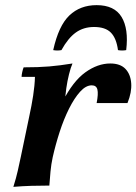

<svg xmlns="http://www.w3.org/2000/svg" viewBox="-20 -722 531 747"><path d="M32 5Q43 -30 49 -57Q55 -84 61 -112L94 -270Q103 -311 109 -350Q115 -389 116 -423H64Q64 -430 66.5 -441.5Q69 -453 72 -460Q130 -460 171.5 -463.5Q213 -467 262 -475Q255 -459 248.5 -433Q242 -407 238 -379Q234 -351 233 -326L185 -110Q179 -82 176.5 -55Q174 -28 172 0Q136 0 102 1Q68 2 32 5ZM356 -321Q363 -357 359 -373.5Q355 -390 337 -390Q314 -390 291.5 -365Q269 -340 248.5 -299Q228 -258 212 -208.5Q196 -159 185 -110H154Q183 -247 223.5 -326.5Q264 -406 312 -440.5Q360 -475 409 -475Q448 -475 468 -454Q488 -433 490.5 -398Q493 -363 476 -321ZM219 -527Q203 -524 187 -527Q208 -622 250 -662Q292 -702 356 -702Q425 -702 453 -656Q481 -610 471 -527Q455 -524 439 -527Q433 -573 411.5 -595Q390 -617 346 -617Q305 -617 275 -595.5Q245 -574 219 -527Z"/></svg>

Font: Poltawski Nowy
Style: Bold Italic
Weight: 700
Italic angle: -12°
Designer: Adam Pótawski, Mateusz Machalski, Borys Kosmynka, Ania Wieluska
Foundry: Capitalics.wtf
Version: Version 1.001;gftools[0.9.25]